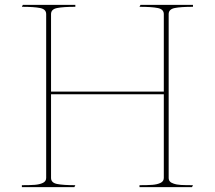

<svg xmlns="http://www.w3.org/2000/svg" viewBox="-20 -770 884 790"><path d="M693 -15Q706 -10 724.5 -9Q743 -8 774 -8L770 0H554V-8Q587 -8 607 -9.5Q627 -11 640.5 -17.5Q654 -24 654 -38V-382H190V-38Q190 -18 215 -13Q240 -8 290 -8L286 0H70V-8Q103 -8 123 -9.5Q143 -11 156.5 -17.5Q170 -24 170 -38V-712Q170 -732 145 -737Q120 -742 70 -742L74 -750H290V-742Q240 -742 215 -737Q190 -732 190 -712V-393H654V-712Q654 -732 629 -737Q604 -742 554 -742L558 -750H774V-742Q724 -742 699 -737Q674 -732 674 -712V-38Q674 -21 693 -15Z"/></svg>

Font: TMT Limkin
Style: Regular
Weight: 400
Designer: Gabriel Drozdov
Version: Version 1.000;Glyphs 3.1.2 (3151)